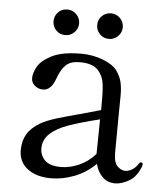

<svg xmlns="http://www.w3.org/2000/svg" viewBox="-50 -703 650 762"><g transform="rotate(5 275.0 -322.5)"><path d="M539 -73 538 -67Q523 -24 493 -6Q463 12 436 12Q406 12 386 -7.5Q366 -27 358 -59Q322 -23 275 -4.5Q228 14 181 14Q123 14 87.5 -13Q52 -40 52 -87Q52 -124 68 -151Q84 -178 120 -199Q143 -212 178 -223Q213 -234 274 -250L356 -273V-316Q356 -364 351 -387Q346 -410 331 -428Q309 -455 256 -455Q219 -455 200 -437Q181 -419 168 -382Q151 -334 119 -334Q101 -334 86.5 -345.5Q72 -357 72 -376Q72 -395 85.5 -420.5Q99 -446 140.5 -467.5Q182 -489 259 -489Q304 -489 344.5 -473.5Q385 -458 402 -435Q417 -414 422.5 -391.5Q428 -369 428 -338Q428 -291 427 -255L426 -110Q426 -69 441.5 -55Q457 -41 472 -41Q485 -41 499.5 -49.5Q514 -58 524 -75Q527 -80 531 -80Q539 -80 539 -73ZM353 -98V-101L355 -236Q278 -217 231.5 -200.5Q185 -184 159 -160Q133 -136 133 -101Q133 -73 152.5 -53.5Q172 -34 217 -34Q252 -34 289 -50.5Q326 -67 353 -98ZM188 -659Q166 -659 151.5 -644Q137 -629 137 -608Q137 -587 151.5 -572Q166 -557 188 -557Q209 -557 224 -572Q239 -587 239 -608Q239 -629 224 -644Q209 -659 188 -659ZM362 -659Q340 -659 325.5 -644Q311 -629 311 -608Q311 -587 325.5 -572Q340 -557 362 -557Q383 -557 398 -572Q413 -587 413 -608Q413 -629 398 -644Q383 -659 362 -659Z"/></g></svg>

Font: Shippori Mincho
Style: Regular
Weight: 400
Designer: FONTDASU
Foundry: FONTDASU / Google Inc. / but / Adobe
Version: Version 3.110; ttfautohint (v1.8.3)